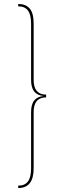

<svg xmlns="http://www.w3.org/2000/svg" viewBox="-20 -834 308 970"><path d="M150 -715V-430Q150 -356 213 -356V-342Q150 -342 150 -268V17Q150 116 72 116V104Q105 104 121 83Q137 62 137 17V-267Q137 -307 153 -326.5Q169 -346 200 -349Q169 -352 153 -371.5Q137 -391 137 -431V-715Q137 -760 121 -781Q105 -802 72 -802V-814Q110 -814 130 -791Q150 -768 150 -715Z"/></svg>

Font: Fira Sans Compressed Hair
Style: Regular
Weight: 100
Width: 1
Designer: bBox Type GmbH & Carrois Corporate GbR & Edenspiekermann AG
Foundry: bBox Type GmbH & Carrois Corporate GbR & Edenspiekermann AG
Version: Version 4.301